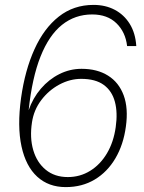

<svg xmlns="http://www.w3.org/2000/svg" viewBox="-20 -753 590 784"><path d="M248.5 11Q178.5 11 132 -31.5Q85.5 -74 67.8 -155.2Q50 -236.5 66 -353Q82 -466.5 120.8 -552Q159.5 -637.5 220 -685.2Q280.5 -733 362 -733Q410.5 -733 448.5 -713Q486.5 -693 509.8 -655.5Q533 -618 536.5 -565H499Q492.5 -622 455.5 -658Q418.5 -694 356.5 -694Q286.5 -694 233.2 -651.5Q180 -609 145.5 -522.2Q111 -435.5 97 -303Q114 -352.5 146.8 -390.8Q179.5 -429 222.5 -450.5Q265.5 -472 313 -472Q377 -472 421.2 -444.2Q465.5 -416.5 485 -363.8Q504.5 -311 494 -236Q484 -162 451.2 -106.5Q418.5 -51 367 -20Q315.5 11 248.5 11ZM257 -30Q307 -30 348.2 -55.5Q389.5 -81 416.8 -127Q444 -173 452.5 -234Q461 -293 449.2 -337.2Q437.5 -381.5 403.8 -406.2Q370 -431 311.5 -431Q266 -431 222.5 -407.8Q179 -384.5 148.5 -344.2Q118 -304 110.5 -253Q101 -190.5 115.8 -140Q130.5 -89.5 166.8 -59.8Q203 -30 257 -30Z"/></svg>

Font: Public Sans Thin
Style: Italic
Weight: 100
Italic angle: -8°
Designer: The Public Sans project authors (U.S. Web Design System). Libre Franklin designed by Pablo Impallari and Rodrigo Fuenzal
Version: Version 2.000